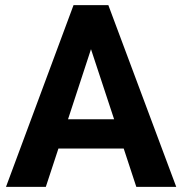

<svg xmlns="http://www.w3.org/2000/svg" viewBox="-20 -731 712 751"><path d="M513.2 0 463.9 -149.9H208.5L159.2 0H3.4L267.6 -710.9H403.8L669.4 0ZM246.1 -264.6H426.3L335.9 -538.6Z"/></svg>

Font: Vazirmatn RD UI FD
Style: Bold
Weight: 700
Designer: Saber Rastikerdar
Foundry: Saber Rastikerdar
Version: Version 33.003